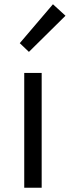

<svg xmlns="http://www.w3.org/2000/svg" viewBox="-20 -883 328 903"><path d="M94 0H176V-540H94ZM116 -639 288 -809 229 -863 73 -680Z"/></svg>

Font: Noto Sans JP DemiLight
Style: Regular
Weight: 350
Designer: Ryoko NISHIZUKA 西塚涼子 (kana, bopomofo & ideographs); Paul D. Hunt (Latin, Greek & Cyrillic); Sandoll Communications 산돌커뮤니
Foundry: Adobe
Version: Version 2.004;hotconv 1.0.118;makeotfexe 2.5.65603